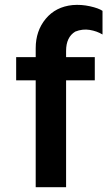

<svg xmlns="http://www.w3.org/2000/svg" viewBox="-20 -776 465 796"><path d="M128 0V-443H47V-539H128V-576Q128 -648 169.5 -698Q211 -748 281 -755Q317 -758 353 -750Q389 -742 405 -731V-633Q382 -647 352 -652Q322 -657 292 -645Q254 -622 254 -565V-539H373V-443H254V0Z"/></svg>

Font: Oakes Grotesk
Style: Bold
Weight: 600
Designer: Samuel Oakes
Foundry: Samuel Oakes
Version: Version 1.000;PS 001.000;hotconv 1.0.88;makeotf.lib2.5.64775